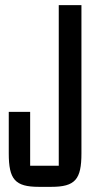

<svg xmlns="http://www.w3.org/2000/svg" viewBox="-20 -720 374 745"><path d="M14 -125C14 -24 38 5 131 5H179C272 5 296 -24 296 -125V-700H208V-77H97V-286H14Z"/></svg>

Font: Queering
Style: Regular
Weight: 400
Designer: Adam Naccarato
Foundry: adamnac
Version: Version 2.000;hotconv 1.0.109;makeotfexe 2.5.65596